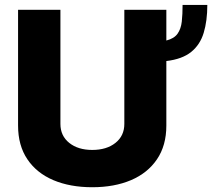

<svg xmlns="http://www.w3.org/2000/svg" viewBox="-20 -768 912 797"><path d="M737.9 -747.5H840.6Q840.6 -681.5 825.6 -631.9Q810.7 -582.4 773.6 -552.4Q736.5 -522.4 670.5 -514.6V-246.8Q670.5 -164.1 631.7 -106.9Q593 -49.7 523.8 -20.2Q454.5 9.2 362.9 9.2Q271 9.2 201.5 -20.2Q132.1 -49.7 93.6 -106.9Q55 -164.1 55 -246.8V-727.3H230.8V-253.6Q230.8 -204.2 267.4 -174.9Q304 -145.6 362.9 -145.6Q422.6 -145.6 459.3 -174.9Q496.1 -204.2 496.1 -253.6V-727.3H670.5V-599.8Q702.8 -608 717 -628Q731.2 -648.1 734.6 -678.4Q737.9 -708.8 737.9 -747.5Z"/></svg>

Font: Inter UI Extra Bold
Style: Regular
Weight: 800
Designer: Rasmus Andersson
Foundry: rsms
Version: 3.2;8d6f07862